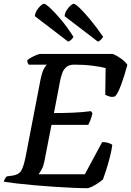

<svg xmlns="http://www.w3.org/2000/svg" viewBox="-32 -987 688 1007"><path d="M425 0Q395 0 349.5 -2Q304 -4 251.5 -7.5Q199 -11 147.5 -15.5Q96 -20 54 -25Q12 -30 -12 -34Q-10 -43 -5 -51Q0 -59 4 -62L34 -66Q67 -71 79.5 -92Q92 -113 103 -168L180 -567Q188 -608 198.5 -626.5Q209 -645 214 -648H119Q116 -651 113.5 -657Q111 -663 111 -671Q118 -678 132 -685.5Q146 -693 159.5 -698.5Q173 -704 178 -704H560Q580 -696 602.5 -680Q625 -664 636 -647Q621 -590 603.5 -543Q586 -496 572 -482Q557 -476 542 -481Q527 -486 520 -490L522 -630Q501 -636 456 -642Q411 -648 357 -648Q330 -648 315.5 -635Q301 -622 294.5 -603.5Q288 -585 284 -567L251 -394Q301 -394 349.5 -396Q398 -398 445 -404L453 -393Q448 -371 441.5 -355Q435 -339 431 -332H238L201 -142Q196 -116 186.5 -98.5Q177 -81 170 -73H413L504 -242Q523 -242 539 -236.5Q555 -231 557 -226Q553 -197 544 -162Q535 -127 525 -95.5Q515 -64 508 -46Q499 -38 483 -27Q467 -16 450.5 -8Q434 0 425 0ZM481 -769 307 -902Q308 -918 317 -932.5Q326 -947 337 -957Q348 -967 355 -967Q363 -967 386 -945Q409 -923 441 -884.5Q473 -846 509 -794Q506 -788 498 -779.5Q490 -771 481 -769ZM325 -769 151 -902Q152 -918 161 -932.5Q170 -947 181 -957Q192 -967 199 -967Q207 -967 231 -945Q255 -923 287.5 -884.5Q320 -846 353 -794Q351 -788 342.5 -779.5Q334 -771 325 -769Z"/></svg>

Font: Texturina 72pt 72pt SemiBold
Style: Italic
Weight: 600
Italic angle: -11°
Designer: Guillermo Torres Carreño
Foundry: Omnibus-Type
Version: Version 1.002; ttfautohint (v1.8.3)